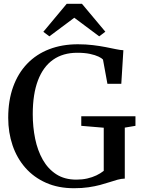

<svg xmlns="http://www.w3.org/2000/svg" viewBox="-20 -986 748 1017"><path d="M372 11Q288.5 11 223.8 -17.8Q159 -46.5 114.2 -97.5Q69.5 -148.5 46.5 -216.2Q23.5 -284 23.5 -362Q23.5 -453.5 49.5 -525.8Q75.5 -598 124 -648.5Q172.5 -699 240.5 -725.2Q308.5 -751.5 392.5 -751.5Q435 -751.5 472 -747Q509 -742.5 539.8 -736.5Q570.5 -730.5 594.2 -725.5Q618 -720.5 633.5 -720L622.5 -542H549L525.5 -670.5Q519 -678 501.8 -686.2Q484.5 -694.5 456.5 -700.5Q428.5 -706.5 389 -706.5Q313.5 -706.5 261 -669.5Q208.5 -632.5 181 -560Q153.5 -487.5 153.5 -381Q153.5 -313.5 166.2 -251.2Q179 -189 206.5 -140.2Q234 -91.5 278 -63Q322 -34.5 384.5 -34.5Q415 -34.5 441.8 -40.5Q468.5 -46.5 490.5 -57Q512.5 -67.5 529.5 -81V-309.5L410.5 -319.5V-370H697.5V-319.5L641 -310V-40Q622 -39.5 602.2 -34Q582.5 -28.5 559.8 -21Q537 -13.5 509.8 -6.2Q482.5 1 448.5 6Q414.5 11 372 11ZM241.5 -793.5 209.5 -817.5 333.5 -966H414L538 -818L505.5 -793.5L373.5 -892Z"/></svg>

Font: Merriweather 60pt Medium
Style: Regular
Weight: 500
Version: Version 2.100